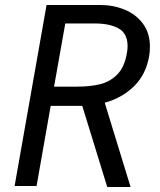

<svg xmlns="http://www.w3.org/2000/svg" viewBox="-20 -745 640 769"><path d="M166.5 -725H382Q433.5 -725 479 -706.5Q524.5 -688 552.5 -650.2Q580.5 -612.5 580.5 -557.5Q580.5 -537.5 577 -518Q564 -445.5 516.2 -399Q468.5 -352.5 399.5 -333.5L503 4H409.5L309.5 -321H305.5H183L126.5 0H38.5ZM488 -531Q491 -547 491 -560Q491 -611 455.2 -631Q419.5 -651 360 -651H241.5L196.5 -398H289Q342.5 -398 382 -408Q421.5 -418 450 -447Q478.5 -476 488 -531Z"/></svg>

Font: JuliaMono
Style: Italic
Weight: 400
Italic angle: -9°
Monospace: yes
Designer: cormullion
Foundry: corm
Version: Version 0.057; ttfautohint (v1.8.4)